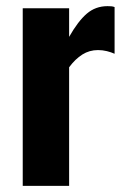

<svg xmlns="http://www.w3.org/2000/svg" viewBox="-20 -605 410 625"><path d="M54 0V-578H205V-485Q234 -536 262.5 -560.5Q291 -585 330 -585Q337 -585 342.5 -584.5Q348 -584 353 -582V-430Q342 -435 328 -438.5Q314 -442 299 -442Q271 -442 248 -427.5Q225 -413 205 -386V0Z"/></svg>

Font: Oswald SemiBold
Style: Regular
Weight: 600
Designer: Vernon Adams
Foundry: Vernon Adams
Version: Version 4.100; ttfautohint (v1.8.1.43-b0c9)